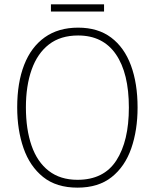

<svg xmlns="http://www.w3.org/2000/svg" viewBox="-20 -852 711 882"><path d="M612 -358Q612 -254 583 -170.5Q554 -87 493 -38.5Q432 10 336 10Q239 10 178 -39Q117 -88 88 -171.5Q59 -255 59 -359Q59 -472 91 -554Q123 -636 185.5 -680.5Q248 -725 339 -725Q430 -725 490.5 -679.5Q551 -634 581.5 -551.5Q612 -469 612 -358ZM99 -359Q99 -258 125 -183Q151 -108 204 -67Q257 -26 336 -26Q457 -26 514.5 -115Q572 -204 572 -358Q572 -516 512.5 -602.5Q453 -689 339 -689Q258 -689 205 -648Q152 -607 125.5 -532.5Q99 -458 99 -359ZM458 -832V-799H214V-832Z"/></svg>

Font: Noto Sans Telugu SemiCondensed ExtraLight
Style: Regular
Weight: 200
Width: 4
Designer: Jelle Bosma - Monotype Design Team
Foundry: Monotype Imaging Inc.
Version: Version 2.005; ttfautohint (v1.8.4.7-5d5b)